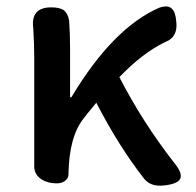

<svg xmlns="http://www.w3.org/2000/svg" viewBox="-20 -573 614 600"><path d="M430 -15Q351 -116 281 -252Q276 -246 267 -235Q251 -216 243 -205Q196 -148 194 -30V-28Q194 -15 182 -7Q172 0 157 0Q129 0 109 -13Q87 -28 87 -53V-197V-394Q87 -435 84 -484Q75 -550 140 -550Q165 -550 178 -542Q192 -532 196 -509Q199 -469 199 -419V-269H203Q333 -486 478 -549Q505 -558 517 -546Q529 -535 531 -504Q536 -457 497 -442Q426 -408 353 -332Q425 -192 523 -66Q552 -31 543 -14Q534 3 488 7Q450 10 430 -15Z"/></svg>

Font: GenSenRounded TW M
Style: Regular
Weight: 500
Version: Version 1.501;PS 1;hotconv 16.6.51;makeotf.lib2.5.65220